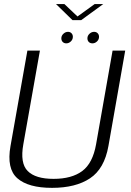

<svg xmlns="http://www.w3.org/2000/svg" viewBox="-20 -925 650 950"><path d="M237.5 4.5Q354.5 4.5 425.5 -42.8Q496.5 -90 516.5 -202.5L599.5 -674.5H537L455.5 -211.5Q439 -117.5 387 -78.8Q335 -40 245 -40Q155.5 -40 117 -78.8Q78.5 -117.5 95.5 -211.5L177.5 -674.5H115.5L32 -202.5Q12 -90 66 -42.8Q120 4.5 237.5 4.5ZM308 -710.5Q320.5 -710.5 330.5 -720Q340.5 -729.5 340.5 -743Q340.5 -753.5 333.8 -760.5Q327 -767.5 316.5 -767.5Q304 -767.5 293.8 -758Q283.5 -748.5 283.5 -735.5Q283.5 -724.5 290.2 -717.5Q297 -710.5 308 -710.5ZM437.5 -710.5Q450 -710.5 460 -720Q470 -729.5 470 -743Q470 -753.5 463.2 -760.5Q456.5 -767.5 445.5 -767.5Q433 -767.5 422.8 -758Q412.5 -748.5 412.5 -735.5Q412.5 -724.5 419.2 -717.5Q426 -710.5 437.5 -710.5ZM338.5 -825.5H382L491 -905H448.5L363.5 -843.5L298.5 -905H257Z"/></svg>

Font: Anybody UltraCondensed Thin Light
Style: Italic
Weight: 300
Italic angle: -10°
Version: Version 1.111